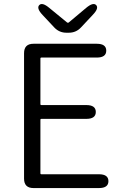

<svg xmlns="http://www.w3.org/2000/svg" viewBox="-20 -954 624 974"><path d="M150 0Q102 0 102 -48V-684Q102 -732 150 -732H471Q519 -732 519 -697Q519 -662 471 -662H190Q185 -662 185 -657V-426Q185 -421 190 -421H418Q466 -421 466 -386Q466 -351 418 -351H190Q185 -351 185 -346V-75Q185 -70 190 -70H482Q530 -70 530 -35Q530 0 482 0ZM317 -788Q281 -788 256 -814L196 -878Q164 -912 179 -928Q194 -944 230 -914L319 -841Q325 -836 330 -841L417 -914Q453 -944 468 -928Q483 -912 450 -878L391 -815Q366 -788 329 -788Z"/></svg>

Font: Resource Han Rounded JP Normal
Style: Regular
Weight: 350
Designer: Cyano Hao (round all glyphs); Ryoko NISHIZUKA 西塚涼子 (kana, bopomofo & ideographs); Paul D. Hunt (Latin, Greek & Cyrillic)
Foundry: Cyano Hao
Version: 0.990